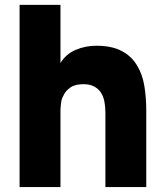

<svg xmlns="http://www.w3.org/2000/svg" viewBox="-20 -760 672 780"><path d="M59.6 0Q101.6 0 225.6 0Q225.6 -77.1 225.6 -307.6Q225.6 -318.4 227.5 -336.9Q228.5 -355.5 238.3 -373Q246.1 -390.6 265.6 -404.3Q284.2 -418 319.3 -418Q345.7 -418 363.3 -408.2Q380.9 -398.4 390.6 -382.8Q400.4 -367.2 404.3 -346.7Q408.2 -325.2 408.2 -301.8Q408.2 -201.2 408.2 0Q449.2 0 574.2 0Q574.2 -77.1 574.2 -309.6Q574.2 -363.3 566.4 -411.1Q558.6 -459 536.1 -495.1Q513.7 -532.2 474.6 -552.7Q434.6 -574.2 371.1 -574.2Q327.1 -574.2 288.1 -557.6Q248 -541 225.6 -503.9Q225.6 -527.3 225.6 -574.2Q225.6 -615.2 225.6 -740.2Q184.6 -740.2 59.6 -740.2Q59.6 -693.4 59.6 -554.7Q59.6 -416 59.6 0Z"/></svg>

Font: Avakin
Style: Bold
Weight: 700
Designer: Herb Lubalin, Tom Carnase, Ed Benguiat, Adobe Type Staff
Version: Version 1.0